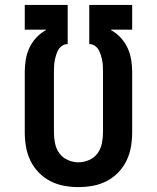

<svg xmlns="http://www.w3.org/2000/svg" viewBox="-20 -755 640 783"><path d="M300 8Q270 8 240.5 2.5Q211 -3 185 -16.5Q159 -30 138 -51.5Q117 -73 104 -100Q91 -127 86 -156.5Q81 -186 81 -215V-461Q81 -486 85 -511Q89 -536 99.5 -559Q110 -582 127.5 -601Q145 -620 167 -632V-634H81V-735H256V-575H254Q243 -575 233 -568Q223 -561 217.5 -551Q212 -541 208.5 -529.5Q205 -518 203 -507Q201 -496 200.5 -484Q200 -472 200 -461V-215Q200 -193 204.5 -170.5Q209 -148 222 -130Q235 -112 256.5 -102.5Q278 -93 300 -93Q322 -93 343.5 -102.5Q365 -112 378 -130Q391 -148 395.5 -170.5Q400 -193 400 -215V-461Q400 -472 399.5 -484Q399 -496 397 -507Q395 -518 391.5 -529.5Q388 -541 382.5 -551Q377 -561 367 -568Q357 -575 346 -575H344V-735H519V-634H433V-632Q455 -620 472.5 -601Q490 -582 500.5 -559Q511 -536 515 -511Q519 -486 519 -461V-215Q519 -186 514 -156.5Q509 -127 496 -100Q483 -73 462 -51.5Q441 -30 415 -16.5Q389 -3 359.5 2.5Q330 8 300 8Z"/></svg>

Font: Iosevka Extended
Style: Bold
Weight: 700
Width: 7
Monospace: yes
Designer: Belleve Invis
Foundry: Belleve Invis
Version: Version 32.5.0; ttfautohint (v1.8.4)